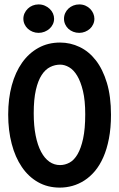

<svg xmlns="http://www.w3.org/2000/svg" viewBox="-20 -832 540 870"><path d="M17.1 0ZM251 18.1Q195.8 18.1 152.3 -6.6Q108.9 -31.2 78.9 -75.4Q48.8 -119.6 33 -180.4Q17.1 -241.2 17.1 -313Q17.1 -385.3 33.4 -445.3Q49.8 -505.4 80.3 -548.3Q110.8 -591.3 154.3 -615.2Q197.8 -639.2 252 -639.2Q298.8 -639.2 340.8 -619.1Q382.8 -599.1 414.3 -558.6Q445.8 -518.1 464.4 -456.5Q482.9 -395 482.9 -312Q482.9 -252 473.6 -204.1Q464.4 -156.2 448.2 -119.6Q432.1 -83 410.2 -56.9Q388.2 -30.8 362.3 -14.2Q336.4 2.4 308.1 10.3Q279.8 18.1 251 18.1ZM132.8 -318.8Q132.8 -261.7 141.6 -217.8Q150.4 -173.8 166.3 -144Q182.1 -114.3 203.9 -99.1Q225.6 -84 252 -84Q274.4 -84 295.2 -95.2Q315.9 -106.4 331.5 -133.3Q347.2 -160.2 356.7 -204.3Q366.2 -248.5 366.2 -314Q366.2 -376.5 356 -419.4Q345.7 -462.4 329.6 -489Q313.5 -515.6 293.2 -527.3Q272.9 -539.1 252.9 -539.1Q229 -539.1 207.3 -528.3Q185.5 -517.6 168.9 -492.2Q152.3 -466.8 142.6 -424.6Q132.8 -382.3 132.8 -318.8ZM154.8 -812Q169.9 -812 182.9 -806.4Q195.8 -800.8 205.3 -791.7Q214.8 -782.7 220 -771Q225.1 -759.3 225.1 -747.1Q225.1 -733.9 219.5 -722.2Q213.9 -710.4 204.3 -701.9Q194.8 -693.4 181.9 -688.2Q168.9 -683.1 154.8 -683.1Q140.6 -683.1 127.9 -688.2Q115.2 -693.4 106 -701.9Q96.7 -710.4 91.3 -722.2Q85.9 -733.9 85.9 -747.1Q85.9 -760.3 91.3 -772Q96.7 -783.7 106 -792.7Q115.2 -801.8 127.9 -806.9Q140.6 -812 154.8 -812ZM338.9 -812Q354.5 -812 367.2 -806.4Q379.9 -800.8 388.9 -791.5Q397.9 -782.2 402.8 -770.5Q407.7 -758.8 407.7 -747.1Q407.7 -733.9 402.3 -722.2Q397 -710.4 387.7 -701.9Q378.4 -693.4 365.7 -688.2Q353 -683.1 338.9 -683.1Q324.7 -683.1 312 -688Q299.3 -692.9 290 -701.4Q280.8 -710 275.4 -721.7Q270 -733.4 270 -747.1Q270 -760.7 275.4 -772.5Q280.8 -784.2 290 -793Q299.3 -801.8 312 -806.9Q324.7 -812 338.9 -812Z"/></svg>

Font: InconsolataGo
Style: Bold
Weight: 700
Designer: Raph Levien, Kirill Tkachev(cyreal.org)
Foundry: Raph Levien, Kirill Tkachev(cyreal.org)
Version: Version 1.015; ttfautohint (v0.92) -l 8 -r 50 -G 200 -x 14 -